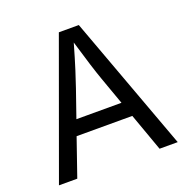

<svg xmlns="http://www.w3.org/2000/svg" viewBox="-129 -850 949 971"><g transform="rotate(-20 345.0 -364.0)"><path d="M25.4 0 289.6 -727.5H397L664.6 0H566.9L494.1 -203.1H194.3L124 0ZM222.7 -284.2H465.3L412.6 -431.6Q399.4 -468.3 382.8 -521.2Q366.2 -574.2 342.8 -653.3Q319.8 -572.8 302.7 -519Q285.6 -465.3 273.9 -431.6Z"/></g></svg>

Font: Inter
Style: Regular
Weight: 400
Designer: Rasmus Andersson
Foundry: rsms
Version: Version 4.001;git-9221beed3